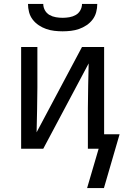

<svg xmlns="http://www.w3.org/2000/svg" viewBox="-20 -760 640 981"><path d="M300 -600Q279 -600 257.5 -602.5Q236 -605 216 -612Q196 -619 178 -631Q160 -643 147 -660Q134 -677 128.5 -698Q123 -719 123 -740H201Q201 -723 209.5 -707.5Q218 -692 233 -683.5Q248 -675 265.5 -672Q283 -669 300 -669Q317 -669 334.5 -672Q352 -675 367 -683.5Q382 -692 390.5 -707.5Q399 -723 399 -740H477Q477 -719 471.5 -698Q466 -677 453 -660Q440 -643 422 -631Q404 -619 384 -612Q364 -605 342.5 -602.5Q321 -600 300 -600ZM511 201H425L484 0H429V-208Q429 -265 430.5 -322Q432 -379 433 -436L201 0H88V-520H171V-312Q171 -255 169.5 -198Q168 -141 167 -84L399 -520H512V-74H591Z"/></svg>

Font: Iosevka SS04 Extended
Style: Regular
Weight: 400
Width: 7
Monospace: yes
Designer: Belleve Invis
Foundry: Belleve Invis
Version: Version 19.0.0; ttfautohint (v1.8.4)